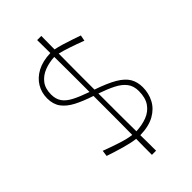

<svg xmlns="http://www.w3.org/2000/svg" viewBox="-280 -889 1112 1112"><g transform="rotate(-45 276.0 -333.0)"><path d="M264 137Q264 104.5 264.2 71.8Q264.5 39 265 7Q227 2.5 175.5 -12.2Q124 -27 74 -44L79 -81Q134 -60 181.8 -44.8Q229.5 -29.5 265 -25Q265.5 -84 265.8 -129.2Q266 -174.5 266 -192V-343.5Q202 -364.5 157.5 -387.8Q113 -411 89.5 -443Q66 -475 66 -523Q66 -570 89 -608.5Q112 -647 156.2 -670.5Q200.5 -694 265 -696Q264.5 -747.5 264 -803H298Q297.5 -746 297 -693.5Q320.5 -689 351.2 -679.8Q382 -670.5 411.8 -660.2Q441.5 -650 462 -643L455 -607Q411 -624 367.8 -638.5Q324.5 -653 297 -659.5Q296.5 -594.5 296.2 -543.5Q296 -492.5 296 -474V-365.5Q375 -338.5 420.5 -311.8Q466 -285 485 -252.8Q504 -220.5 504 -177Q504 -128 482 -86Q460 -44 414.2 -18.2Q368.5 7.5 297 9Q297.5 40 297.8 72.5Q298 105 298 137ZM98 -523Q98 -485.5 115.5 -460.2Q133 -435 170 -415.8Q207 -396.5 266 -376V-474Q266 -493 265.8 -545.2Q265.5 -597.5 265 -664Q221 -662 183 -647.2Q145 -632.5 121.5 -602.2Q98 -572 98 -523ZM296 -192Q296 -174.5 296.2 -128.8Q296.5 -83 297 -23Q345.5 -25 385.2 -40.2Q425 -55.5 448.5 -89Q472 -122.5 472 -178Q472 -219.5 451 -247Q430 -274.5 390.5 -294.5Q351 -314.5 296 -333.5Z"/></g></svg>

Font: Commissioner Loud Thin
Style: Regular
Weight: 100
Designer: Kostas Bartsokas
Foundry: Kostas Bartsokas
Version: Version 1.000; ttfautohint (v1.8.3)